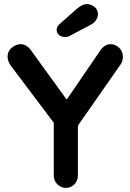

<svg xmlns="http://www.w3.org/2000/svg" viewBox="-20 -919 636 939"><path d="M521 -703Q544 -703 562.5 -685.5Q581 -668 581 -641Q581 -632 578.5 -622.5Q576 -613 570 -604L343 -279L361 -348V-61Q361 -35 343.5 -17.5Q326 0 303 0Q278 0 260.5 -17.5Q243 -35 243 -61V-340L251 -308L35 -595Q25 -608 21 -620Q17 -632 17 -642Q17 -669 38 -686Q59 -703 81 -703Q109 -703 130 -675L322 -410L294 -414L471 -673Q492 -703 521 -703ZM299 -738Q280 -738 268.5 -748Q257 -758 257 -774Q257 -781 260.5 -787.5Q264 -794 271 -801L357 -877Q368 -886 380.5 -892.5Q393 -899 406 -899Q423 -899 441 -886Q459 -873 459 -850Q459 -835 449.5 -820.5Q440 -806 422 -797L322 -744Q316 -740 310 -739Q304 -738 299 -738Z"/></svg>

Font: Quicksand Light
Style: Bold
Weight: 700
Version: Version 3.004